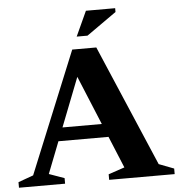

<svg xmlns="http://www.w3.org/2000/svg" viewBox="-66 -926 914 981"><g transform="rotate(-5 391.0 -435.5)"><path d="M179.5 -219V-287.5H524V-219ZM713 -58 790 -28.5V0H454V-28.5L537 -56.5L327 -564.5H348L149.5 -56.5L228 -28.5V0H-8.5V-28.5L69 -56.5L324 -679.5H447.5ZM352.5 -743.5 411 -871H561V-851.5L408 -743.5Z"/></g></svg>

Font: Newsreader 16pt 16pt
Style: Bold
Weight: 700
Version: Version 1.003